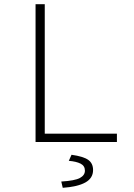

<svg xmlns="http://www.w3.org/2000/svg" viewBox="-20 -679 640 918"><path d="M150 0V-659H194V-40H539V0ZM280 219 273 189Q338 185 362 172Q386 159 386 137Q386 114 365.5 103.5Q345 93 309 90L322 61Q379 69 402 85.5Q425 102 425 134Q425 173 388 193.5Q351 214 280 219Z"/></svg>

Font: Source Code Pro Light
Style: Regular
Weight: 300
Monospace: yes
Designer: Paul D. Hunt, Teo Tuominen
Foundry: Adobe Systems Incorporated
Version: Version 2.030;PS 1.000;hotconv 16.6.51;makeotf.lib2.5.65220